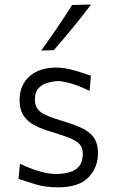

<svg xmlns="http://www.w3.org/2000/svg" viewBox="-20 -798 492 828"><path d="M228.5 10Q176 10 133 -3.2Q90 -16.5 60 -26.5L66 -92Q108 -71.5 149 -59.5Q190 -47.5 225.5 -47.5Q255.5 -48.5 281 -55.8Q306.5 -63 321.8 -81.8Q337 -100.5 337 -136.5Q337 -160 324.2 -175Q311.5 -190 281.8 -202.2Q252 -214.5 201.5 -229.5Q163.5 -240.5 132.2 -256Q101 -271.5 82.8 -297.8Q64.5 -324 64.5 -367Q64.5 -430.5 107 -468.5Q149.5 -506.5 221.5 -506.5Q259.5 -506.5 301.8 -494Q344 -481.5 372 -471.5L366.5 -406Q321.5 -428 285 -438.2Q248.5 -448.5 230 -448.5Q209.5 -447.5 186.2 -441.2Q163 -435 146.8 -418.2Q130.5 -401.5 130.5 -368.5Q130.5 -333.5 155.2 -315Q180 -296.5 244.5 -278Q292.5 -263.5 328 -248Q363.5 -232.5 383 -207Q402.5 -181.5 402.5 -137Q402.5 -75.5 361.2 -32.8Q320 10 228.5 10ZM158 -580Q193.5 -629.5 226.8 -678.5Q260 -727.5 291 -776.5L372.5 -778.5Q335 -728 294.5 -679Q254 -630 212 -581.5Z"/></svg>

Font: Commissioner Flair Light
Style: Regular
Weight: 300
Designer: Kostas Bartsokas
Foundry: Kostas Bartsokas
Version: Version 1.000; ttfautohint (v1.8.3)